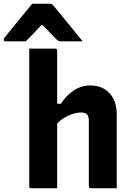

<svg xmlns="http://www.w3.org/2000/svg" viewBox="-87 -1011 707 1031"><path d="M81 0Q70 0 70 -11V-750H209Q220 -750 220 -739V-454H240Q268 -498 308.5 -525Q349 -552 398 -552Q463 -552 501.5 -510Q540 -468 540 -394V0H401Q390 0 390 -11V-363Q390 -386 380.5 -396.5Q371 -407 348 -407Q320 -407 284 -392Q248 -377 220 -348V0ZM86 -991H180Q188 -991 193 -987Q198 -983 210 -969Q217 -960 234 -939.5Q251 -919 273 -892Q295 -865 317 -838Q339 -811 357 -789H245Q234 -789 228.5 -791Q223 -793 216 -800Q208 -808 190 -826.5Q172 -845 142 -876H135Q107 -846 87.5 -825.5Q68 -805 51 -789H-56Q-67 -789 -67 -798Q-67 -803 -64 -807Q-61 -811 -49 -826Q-38 -840 -19.5 -862.5Q-1 -885 19.5 -910Q40 -935 58 -957Q76 -979 86 -991Z"/></svg>

Font: Recursive Sn Lnr St XBd
Style: Regular
Weight: 800
Version: Version 1.079;hotconv 1.0.112;makeotfexe 2.5.65598; ttfautoh